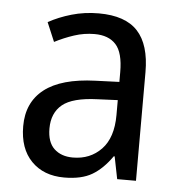

<svg xmlns="http://www.w3.org/2000/svg" viewBox="-45 -589 598 641"><g transform="rotate(5 254.0 -268.0)"><path d="M261 -546Q350 -546 391.5 -501Q433 -456 433 -364V0H370L355 -75H352Q322 -32 286.5 -11Q251 10 193 10Q124 10 83 -32Q42 -74 42 -149Q42 -229 98.5 -273Q155 -317 269 -321L349 -324V-357Q349 -422 324.5 -449Q300 -476 253 -476Q218 -476 184.5 -465Q151 -454 120 -438L93 -502Q127 -521 170 -533.5Q213 -546 261 -546ZM281 -260Q198 -257 164 -229Q130 -201 130 -149Q130 -103 153.5 -81Q177 -59 216 -59Q274 -59 311.5 -98Q349 -137 349 -213V-263Z"/></g></svg>

Font: Noto Sans Gurmukhi UI SemiCondensed
Style: Regular
Weight: 400
Width: 4
Designer: Jelle Bosma - Monotype Design Team
Foundry: Monotype Imaging Inc.
Version: Version 2.004; ttfautohint (v1.8.4.7-5d5b)